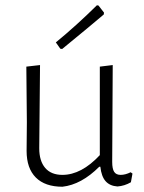

<svg xmlns="http://www.w3.org/2000/svg" viewBox="-20 -704 547 729"><path d="M426 4Q397 2 381 -16Q365 -34 361 -71H357Q289 -3 217 5Q151 5 116 -30Q81 -65 81 -131L82 -240L80 -451L132 -457L129 -141Q129 -93 151.5 -66.5Q174 -40 217 -40Q289 -40 359 -115V-451L408 -457L406 -89Q406 -63 413.5 -51.5Q421 -40 438 -40Q456 -40 476 -50L483 -45L477 -12Q453 2 426 4ZM374 -649Q326 -608 216 -518L209 -519L192 -543Q269 -606 348 -684L354 -683L375 -656Z"/></svg>

Font: t
Style: Regular
Weight: 300
Designer: Juan Pablo del Peral
Foundry: Huerta Tipografica
Version: Version 2.004; ttfautohint (v1.8.1)